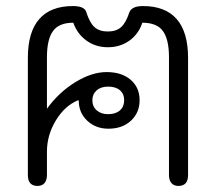

<svg xmlns="http://www.w3.org/2000/svg" viewBox="-20 -604 712 634"><path d="M72 -26V-413Q72 -498 109.5 -541Q147 -584 221 -584Q259 -584 265 -564Q276 -529 292 -514.5Q308 -500 336 -500Q364 -500 380 -514.5Q396 -529 407 -563Q415 -584 452 -584Q526 -584 563.5 -541Q601 -498 601 -413V-26Q601 10 569 10Q554 10 546 0.5Q538 -9 538 -26V-415Q538 -474 518 -501.5Q498 -529 450 -529Q438 -492 407.5 -470Q377 -448 336 -448Q296 -448 265.5 -470Q235 -492 222 -529Q175 -529 155 -501.5Q135 -474 135 -415V-245Q174 -299 228.5 -332.5Q283 -366 332 -366Q382 -366 411.5 -340.5Q441 -315 441 -273Q441 -232 412.5 -205.5Q384 -179 338 -179Q296 -179 268 -205.5Q240 -232 240 -272L238 -273Q194 -255 164.5 -206.5Q135 -158 135 -103V-26Q135 -9 127 0.5Q119 10 104 10Q72 10 72 -26ZM390 -273Q390 -294 376 -306Q362 -318 337 -318Q313 -318 299 -305.5Q285 -293 285 -273Q285 -252 299.5 -239.5Q314 -227 337 -227Q362 -227 376 -239.5Q390 -252 390 -273Z"/></svg>

Font: Kodchasan Light
Style: Regular
Weight: 300
Version: Version 1.000; ttfautohint (v1.6)